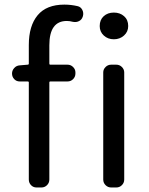

<svg xmlns="http://www.w3.org/2000/svg" viewBox="-20 -829 659 849"><path d="M102.5 -543Q107.4 -543 107.4 -547.9V-629.9Q107.4 -714.8 146.5 -761.7Q185.5 -808.6 264.6 -808.6Q293.9 -808.6 323.2 -801.8Q336.9 -798.8 343.8 -785.6Q350.6 -772.5 346.7 -757.8L345.7 -754.9Q341.8 -742.2 329.6 -735.8Q317.4 -729.5 302.7 -732.4Q288.1 -736.3 275.4 -736.3Q198.2 -736.3 198.2 -628.9V-547.9Q198.2 -543 202.1 -543H278.3Q293 -543 303.2 -532.7Q313.5 -522.5 313.5 -508.8V-503.9Q313.5 -489.3 303.2 -479Q293 -468.8 278.3 -468.8H202.1Q198.2 -468.8 198.2 -464.8V-35.2Q198.2 -20.5 188 -10.3Q177.7 0 163.1 0H141.6Q127 0 117.2 -10.3Q107.4 -20.5 107.4 -35.2V-464.8Q107.4 -468.8 102.5 -468.8H67.4Q52.7 -468.8 43 -479Q33.2 -489.3 33.2 -503.9Q33.2 -517.6 43 -528.3Q52.7 -539.1 67.4 -540ZM471.7 0Q457 0 446.8 -10.3Q436.5 -20.5 436.5 -35.2V-508.8Q436.5 -522.5 446.8 -532.7Q457 -543 471.7 -543H494.1Q508.8 -543 519 -532.7Q529.3 -522.5 529.3 -508.8V-35.2Q529.3 -20.5 519 -10.3Q508.8 0 494.1 0ZM483.4 -773.4Q510.7 -773.4 528.8 -757.3Q546.9 -741.2 546.9 -713.9Q546.9 -688.5 528.3 -671.9Q509.8 -655.3 483.4 -655.3Q457 -655.3 439 -671.9Q420.9 -688.5 420.9 -713.9Q420.9 -741.2 438.5 -757.3Q456.1 -773.4 483.4 -773.4Z"/></svg>

Font: Gen Jyuu GothicL Regular
Style: Regular
Weight: 400
Designer: [Source Han Sans]
Ryoko NISHIZUKA  (kana & ideographs); Paul D. Hunt (Latin, Greek & Cyrillic); Wenlong ZHANG  (bopomofo
Version: Version 1.002.20150607